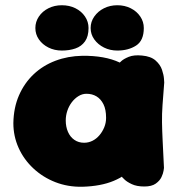

<svg xmlns="http://www.w3.org/2000/svg" viewBox="-20 -712 678 733"><path d="M294 1Q239 2 191.5 -16.5Q144 -35 107.5 -69Q71 -103 51 -147.5Q31 -192 31 -242Q32 -301 52.5 -348Q73 -395 108.5 -428.5Q144 -462 191.5 -480Q239 -498 294 -499Q380 -500 436.5 -473.5Q493 -447 521 -391.5Q549 -336 549 -250Q549 -200 535.5 -155.5Q522 -111 492.5 -76.5Q463 -42 414 -21.5Q365 -1 294 1ZM301 -167Q318 -167 333 -174.5Q348 -182 359.5 -195.5Q371 -209 378 -226Q385 -243 385 -262Q385 -294 375 -314Q365 -334 348.5 -344Q332 -354 310 -354Q294 -354 279.5 -345Q265 -336 254 -321.5Q243 -307 237 -289Q231 -271 231 -252Q231 -228 239.5 -208.5Q248 -189 264 -178Q280 -167 301 -167ZM531 0Q502 0 483 -9Q464 -18 455 -27Q446 -36 446 -36Q439 -109 433 -177.5Q427 -246 427 -318Q427 -390 434 -470Q434 -470 443 -478.5Q452 -487 471.5 -495Q491 -503 522 -500Q556 -497 574 -481Q592 -465 598.5 -445.5Q605 -426 606 -411.5Q607 -397 607 -397Q603 -346 600.5 -311.5Q598 -277 598.5 -245Q599 -213 601 -173Q603 -133 606 -71Q606 -71 604.5 -60.5Q603 -50 596.5 -36Q590 -22 574.5 -11Q559 0 531 0ZM428 -519Q400 -519 377 -530.5Q354 -542 340 -561.5Q326 -581 326 -605Q326 -629 340 -649Q354 -669 377 -680.5Q400 -692 428 -692Q456 -692 479 -680.5Q502 -669 515.5 -649Q529 -629 529 -605Q529 -557 499.5 -538Q470 -519 428 -519ZM216 -519Q188 -519 165 -530.5Q142 -542 128.5 -561.5Q115 -581 115 -605Q115 -629 128.5 -649Q142 -669 165 -680.5Q188 -692 216 -692Q245 -692 268 -680.5Q291 -669 304.5 -649Q318 -629 318 -605Q318 -573 304.5 -554Q291 -535 268 -527Q245 -519 216 -519Z"/></svg>

Font: Sour Gummy Black
Style: Regular
Weight: 900
Designer: Stefie Justprince
Foundry: Eifetstype
Version: Version 1.000